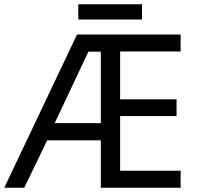

<svg xmlns="http://www.w3.org/2000/svg" viewBox="-21 -875 922 895"><path d="M821 0H449V-221H199L92 0H-1L338 -714H821V-635H539V-412H802V-334H539V-79H821ZM234 -301H449V-634H391ZM641 -855V-784H344V-855Z"/></svg>

Font: Noto Sans
Style: Regular
Weight: 400
Designer: Monotype Design Team
Foundry: Monotype Imaging Inc.
Version: Version 1.902